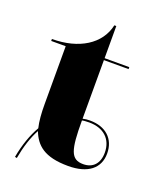

<svg xmlns="http://www.w3.org/2000/svg" viewBox="-141 -781 742 921"><g transform="rotate(20 229.5 -321.0)"><path d="M49 56 59 58C70 -3 87 -56 110 -98C135 -34 180 10 303 10C403 10 459 -34 459 -110C459 -185 408 -231 328 -231C315 -231 303 -230 291 -227V-526H417V-536H291V-700H281C259 -598 159 -536 22 -536V-526H96V-231C96 -184 99 -144 107 -111C81 -66 61 -10 49 56ZM368 -23C304 -23 291 -67 291 -217C291 -220 315 -221 328 -221C401 -221 447 -179 447 -110C447 -55 417 -23 368 -23Z"/></g></svg>

Font: Noto Serif Display Black
Style: Regular
Weight: 900
Designer: Monotype Design Team
Foundry: Monotype Imaging Inc.
Version: Version 2.009